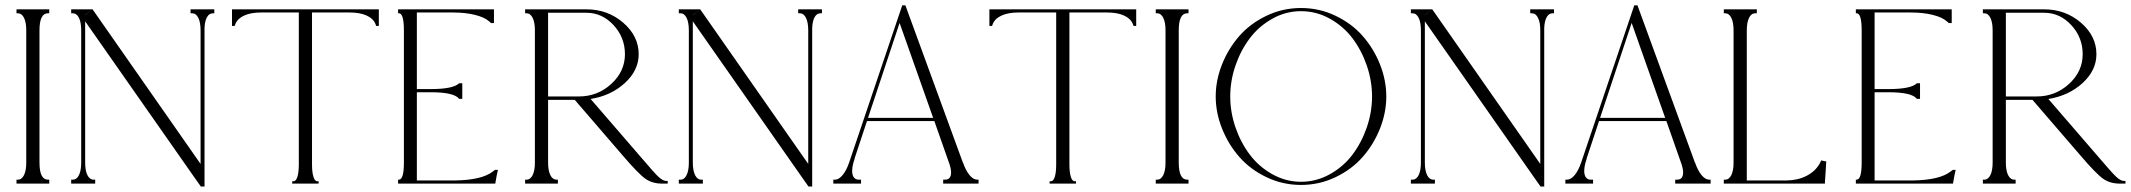

<svg xmlns="http://www.w3.org/2000/svg" viewBox="-20 -679 7880 710"><path d="M162.1 -644.5V-629.9H157.2Q126 -629.9 126 -566.4V-78.1Q126 -14.6 157.2 -14.6H162.1V0H126H101.6H77.1H41V-14.6H45.9Q60.5 -14.6 68.8 -31.5Q77.1 -48.3 77.1 -78.1V-566.4Q77.1 -596.2 68.8 -613Q60.5 -629.9 45.9 -629.9H41V-644.5H77.1H101.6H126Z M772.5 -644.5V-629.9H767.6Q753.4 -629.9 745.4 -615.5Q737.3 -601.1 736.3 -575.2V-566.4V-40V10.7H722.7L699.2 -22.5L294.9 -600.1V-78.1Q294.9 -48.3 303.2 -31.5Q311.5 -14.6 326.2 -14.6H332V0H294.9H287.1H280.3H243.2V-14.6H249Q263.7 -14.6 272 -31.5Q280.3 -48.3 280.3 -78.1V-566.4Q280.3 -596.2 272 -613Q263.7 -629.9 249 -629.9H243.2V-644.5H280.3H287.1H294.9H322.3L294.9 -624V-623.5L322.3 -644.5L721.7 -72.8V-566.4Q721.7 -596.2 713.4 -613Q705.1 -629.9 690.4 -629.9H684.6V-644.5H721.7H728.5H736.3Z M1380.9 -583H1371.1L1368.2 -590.8Q1359.9 -610.8 1335.2 -621.8Q1310.5 -632.8 1273.4 -632.8H1133.8V-71.3Q1133.8 -41.5 1139.2 -24.7Q1144.5 -7.8 1154.3 -8.8H1158.2V0H1133.8H1109.4H1085H1060.5V-8.8H1064.5Q1074.2 -7.8 1079.6 -24.7Q1085 -41.5 1085 -71.3V-632.8H945.3Q908.2 -632.8 883.5 -621.8Q858.9 -610.8 850.6 -590.8L847.7 -583H837.9V-638.7V-644.5H845.7H908.2H1310.5H1373H1380.9V-638.7Z M1677.7 -371.1H1689.5V-349.6V-343.8V-337.9V-313.5H1677.7Q1659.7 -337.9 1572.3 -337.9H1521.5V-11.7H1663.1Q1762.2 -13.2 1802.7 -44.9L1810.5 -50.8H1821.3Q1816.4 -30.3 1812.5 -5.9Q1812.5 -4.9 1812 -2.9Q1811.5 -1 1811.5 0H1809.6H1733.4H1521.5H1498H1473.6H1452.1V-14.6H1455.1Q1473.6 -14.6 1473.6 -78.1V-566.4Q1473.6 -629.9 1455.1 -629.9H1452.1V-644.5H1473.6H1498H1521.5H1728.5H1799.8H1806.6V-638.7V-593.8H1795.9L1789.1 -599.6Q1772 -615.2 1736.3 -624Q1700.7 -632.8 1655.3 -632.8H1521.5V-349.6H1572.3Q1656.2 -349.6 1677.7 -371.1Z M1921.9 -629.9V-644.5H1958H1982.4H2006.8H2148.4Q2227.1 -644.5 2284.4 -595.2Q2341.8 -545.9 2341.8 -478.5Q2341.8 -418.9 2290.8 -372.1Q2239.7 -325.2 2164.1 -313L2353.5 -93.8Q2399.4 -39.6 2415.5 -24.7Q2431.6 -9.8 2444.3 -9.8H2449.2V0H2428.7Q2392.1 0 2366.5 -18.1Q2340.8 -36.1 2283.2 -103.5L2105.5 -309.6H2006.8V-78.1Q2006.8 -48.3 2015.1 -31.5Q2023.4 -14.6 2038.1 -14.6H2043V0H2006.8H1982.4H1958H1921.9V-14.6H1926.8Q1941.4 -14.6 1949.7 -31.5Q1958 -48.3 1958 -78.1V-566.4Q1958 -596.2 1949.7 -613Q1941.4 -629.9 1926.8 -629.9ZM2120.1 -322.3Q2189.9 -322.3 2240.5 -368.7Q2291 -415 2291 -478.5Q2291 -540.5 2248.8 -586.2Q2206.5 -631.8 2148.4 -631.8H2006.8V-322.3H2094.7Z M3019.5 -644.5V-629.9H3014.6Q3000.5 -629.9 2992.4 -615.5Q2984.4 -601.1 2983.4 -575.2V-566.4V-40V10.7H2969.7L2946.3 -22.5L2542 -600.1V-78.1Q2542 -48.3 2550.3 -31.5Q2558.6 -14.6 2573.2 -14.6H2579.1V0H2542H2534.2H2527.3H2490.2V-14.6H2496.1Q2510.7 -14.6 2519 -31.5Q2527.3 -48.3 2527.3 -78.1V-566.4Q2527.3 -596.2 2519 -613Q2510.7 -629.9 2496.1 -629.9H2490.2V-644.5H2527.3H2534.2H2542H2569.3L2542 -624V-623.5L2569.3 -644.5L2968.8 -72.8V-566.4Q2968.8 -596.2 2960.4 -613Q2952.1 -629.9 2937.5 -629.9H2931.6V-644.5H2968.8H2975.6H2983.4Z M3598.6 -14.6V0H3569.3H3543H3516.6H3467.8V-14.6H3474.6Q3491.2 -14.6 3495.6 -29.3Q3500 -43.9 3491.7 -70.3L3435.1 -231.4H3186L3140.1 -92.8H3140.6Q3127.9 -56.2 3132.3 -35.4Q3136.7 -14.6 3156.2 -14.6H3164.1V0H3109.4H3101.6H3093.8H3061.5V-14.6H3067.4Q3082 -14.6 3095.9 -31.5Q3109.9 -48.3 3120.1 -78.1L3316.4 -659.2H3328.1L3540.5 -78.1H3541Q3551.3 -48.3 3565.2 -31.5Q3579.1 -14.6 3593.8 -14.6ZM3430.7 -243.2 3306.6 -594.2 3189.9 -243.2Z M4181.6 -583H4171.9L4168.9 -590.8Q4160.6 -610.8 4136 -621.8Q4111.3 -632.8 4074.2 -632.8H3934.6V-71.3Q3934.6 -41.5 3939.9 -24.7Q3945.3 -7.8 3955.1 -8.8H3959V0H3934.6H3910.2H3885.7H3861.3V-8.8H3865.2Q3875 -7.8 3880.4 -24.7Q3885.7 -41.5 3885.7 -71.3V-632.8H3746.1Q3709 -632.8 3684.3 -621.8Q3659.7 -610.8 3651.4 -590.8L3648.4 -583H3638.7V-638.7V-644.5H3646.5H3709H4111.3H4173.8H4181.6V-638.7Z M4375 -644.5V-629.9H4370.1Q4338.9 -629.9 4338.9 -566.4V-78.1Q4338.9 -14.6 4370.1 -14.6H4375V0H4338.9H4314.5H4290H4253.9V-14.6H4258.8Q4273.4 -14.6 4281.7 -31.5Q4290 -48.3 4290 -78.1V-566.4Q4290 -596.2 4281.7 -613Q4273.4 -629.9 4258.8 -629.9H4253.9V-644.5H4290H4314.5H4338.9Z M4791 -6.8Q4847.7 -6.8 4897.7 -34.7Q4947.8 -62.5 4981.4 -107.2Q5015.1 -151.9 5034.4 -208.3Q5053.7 -264.6 5053.7 -322.3Q5053.7 -379.9 5034.4 -436.3Q5015.1 -492.7 4981.4 -537.4Q4947.8 -582 4897.7 -609.9Q4847.7 -637.7 4791 -637.7Q4734.9 -637.7 4685.1 -609.9Q4635.3 -582 4601.6 -537.4Q4567.9 -492.7 4548.6 -436.3Q4529.3 -379.9 4529.3 -322.3Q4529.3 -264.6 4548.6 -208.3Q4567.9 -151.9 4601.6 -107.2Q4635.3 -62.5 4685.1 -34.7Q4734.9 -6.8 4791 -6.8ZM4498.8 -204.1Q4475.6 -262.7 4475.6 -322.3Q4475.6 -381.8 4498.8 -440.4Q4522 -499 4562.5 -545.4Q4603 -591.8 4663.1 -620.6Q4723.1 -649.4 4791 -649.4Q4858.9 -649.4 4918.9 -620.6Q4979 -591.8 5019.5 -545.4Q5060.1 -499 5083.3 -440.4Q5106.4 -381.8 5106.4 -322.3Q5106.4 -262.7 5083.3 -204.1Q5060.1 -145.5 5019.5 -99.1Q4979 -52.7 4918.9 -23.9Q4858.9 4.9 4791 4.9Q4723.1 4.9 4663.1 -23.9Q4603 -52.7 4562.5 -99.1Q4522 -145.5 4498.8 -204.1Z M5726.6 -644.5V-629.9H5721.7Q5707.5 -629.9 5699.5 -615.5Q5691.4 -601.1 5690.4 -575.2V-566.4V-40V10.7H5676.8L5653.3 -22.5L5249 -600.1V-78.1Q5249 -48.3 5257.3 -31.5Q5265.6 -14.6 5280.3 -14.6H5286.1V0H5249H5241.2H5234.4H5197.3V-14.6H5203.1Q5217.8 -14.6 5226.1 -31.5Q5234.4 -48.3 5234.4 -78.1V-566.4Q5234.4 -596.2 5226.1 -613Q5217.8 -629.9 5203.1 -629.9H5197.3V-644.5H5234.4H5241.2H5249H5276.4L5249 -624V-623.5L5276.4 -644.5L5675.8 -72.8V-566.4Q5675.8 -596.2 5667.5 -613Q5659.2 -629.9 5644.5 -629.9H5638.7V-644.5H5675.8H5682.6H5690.4Z M6305.7 -14.6V0H6276.4H6250H6223.6H6174.8V-14.6H6181.6Q6198.2 -14.6 6202.6 -29.3Q6207 -43.9 6198.7 -70.3L6142.1 -231.4H5893.1L5847.2 -92.8H5847.7Q5835 -56.2 5839.4 -35.4Q5843.8 -14.6 5863.3 -14.6H5871.1V0H5816.4H5808.6H5800.8H5768.6V-14.6H5774.4Q5789.1 -14.6 5803 -31.5Q5816.9 -48.3 5827.1 -78.1L6023.4 -659.2H6035.2L6247.6 -78.1H6248Q6258.3 -48.3 6272.2 -31.5Q6286.1 -14.6 6300.8 -14.6ZM6137.7 -243.2 6013.7 -594.2 5897 -243.2Z M6714.8 -85.9Q6728 -82.5 6733.4 -82Q6732.9 -71.8 6731 -43.9Q6729 -16.1 6728.5 -5.9V0H6727.5H6650.4H6439.5H6415H6390.6H6354.5V-14.6H6359.4Q6374 -14.6 6382.3 -31.5Q6390.6 -48.3 6390.6 -78.1V-566.4Q6390.6 -596.2 6382.3 -613Q6374 -629.9 6359.4 -629.9H6354.5V-644.5H6390.6H6415H6439.5H6476.6V-629.9H6470.7Q6456.1 -629.9 6447.8 -613Q6439.5 -596.2 6439.5 -566.4V-11.7H6586.9Q6628.4 -12.2 6660.6 -28.8Q6692.9 -45.4 6709 -74.2Z M7068.4 -371.1H7080.1V-349.6V-343.8V-337.9V-313.5H7068.4Q7050.3 -337.9 6962.9 -337.9H6912.1V-11.7H7053.7Q7152.8 -13.2 7193.4 -44.9L7201.2 -50.8H7211.9Q7207 -30.3 7203.1 -5.9Q7203.1 -4.9 7202.6 -2.9Q7202.1 -1 7202.1 0H7200.2H7124H6912.1H6888.7H6864.3H6842.8V-14.6H6845.7Q6864.3 -14.6 6864.3 -78.1V-566.4Q6864.3 -629.9 6845.7 -629.9H6842.8V-644.5H6864.3H6888.7H6912.1H7119.1H7190.4H7197.3V-638.7V-593.8H7186.5L7179.7 -599.6Q7162.6 -615.2 7127 -624Q7091.3 -632.8 7045.9 -632.8H6912.1V-349.6H6962.9Q7046.9 -349.6 7068.4 -371.1Z M7312.5 -629.9V-644.5H7348.6H7373H7397.5H7539.1Q7617.7 -644.5 7675 -595.2Q7732.4 -545.9 7732.4 -478.5Q7732.4 -418.9 7681.4 -372.1Q7630.4 -325.2 7554.7 -313L7744.1 -93.8Q7790 -39.6 7806.2 -24.7Q7822.3 -9.8 7835 -9.8H7839.8V0H7819.3Q7782.7 0 7757.1 -18.1Q7731.4 -36.1 7673.8 -103.5L7496.1 -309.6H7397.5V-78.1Q7397.5 -48.3 7405.8 -31.5Q7414.1 -14.6 7428.7 -14.6H7433.6V0H7397.5H7373H7348.6H7312.5V-14.6H7317.4Q7332 -14.6 7340.3 -31.5Q7348.6 -48.3 7348.6 -78.1V-566.4Q7348.6 -596.2 7340.3 -613Q7332 -629.9 7317.4 -629.9ZM7510.7 -322.3Q7580.6 -322.3 7631.1 -368.7Q7681.6 -415 7681.6 -478.5Q7681.6 -540.5 7639.4 -586.2Q7597.2 -631.8 7539.1 -631.8H7397.5V-322.3H7485.4Z"/></svg>

Font: Elaris
Style: Regular
Weight: 500
Version: Version 1.0